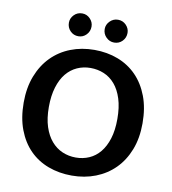

<svg xmlns="http://www.w3.org/2000/svg" viewBox="-89 -890 876 977"><g transform="rotate(10 349.0 -401.0)"><path d="M351 -640Q417 -640 473 -618.5Q529 -597 569.5 -555.5Q610 -514 633 -453.5Q656 -393 656 -314Q656 -237 632.5 -177Q609 -117 567.5 -75.5Q526 -34 469.5 -12Q413 10 347 10Q281 10 225 -11Q169 -32 128.5 -73Q88 -114 65 -174.5Q42 -235 42 -314Q42 -391 65.5 -451.5Q89 -512 130.5 -554Q172 -596 228.5 -618Q285 -640 351 -640ZM172 -314Q172 -255 186 -212Q200 -169 224.5 -140.5Q249 -112 281.5 -98Q314 -84 351 -84Q388 -84 420 -98Q452 -112 475.5 -140.5Q499 -169 512.5 -212Q526 -255 526 -314Q526 -374 512 -418Q498 -462 473.5 -490.5Q449 -519 416.5 -532.5Q384 -546 347 -546Q310 -546 278 -531.5Q246 -517 222.5 -488.5Q199 -460 185.5 -416Q172 -372 172 -314ZM198 -754Q198 -777 215 -794.5Q232 -812 257 -812Q281 -812 298 -794.5Q315 -777 315 -754Q315 -729 298 -711.5Q281 -694 257 -694Q232 -694 215 -711.5Q198 -729 198 -754ZM383 -754Q383 -777 400.5 -794.5Q418 -812 442 -812Q467 -812 484 -794.5Q501 -777 501 -754Q501 -729 484 -711.5Q467 -694 442 -694Q418 -694 400.5 -711.5Q383 -729 383 -754Z"/></g></svg>

Font: Mukta Malar SemiBold
Style: Regular
Weight: 600
Designer: Aadarsh Rajan, Girish Dalvi, Yashodeep Gholap
Foundry: Ek Type
Version: Version 2.538;PS 1.000;hotconv 16.6.51;makeotf.lib2.5.65220;